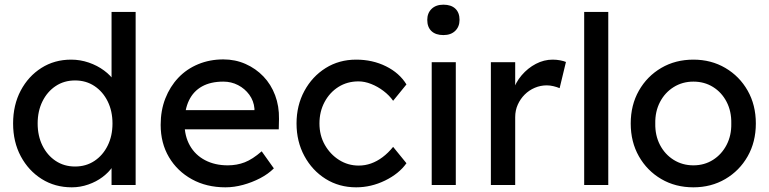

<svg xmlns="http://www.w3.org/2000/svg" viewBox="-20 -791 3288 821"><path d="M36 -263Q36 -342 68.5 -403.5Q101 -465 157 -500.5Q213 -536 284 -536Q323 -536 359.5 -523.5Q396 -511 425 -489.5Q454 -468 470.5 -442.5Q487 -417 487 -391L457 -389V-740H560V0H457V-125H477Q477 -101 461 -77.5Q445 -54 418.5 -34Q392 -14 357.5 -2Q323 10 287 10Q215 10 158.5 -25.5Q102 -61 69 -122.5Q36 -184 36 -263ZM461 -263Q461 -316 440.5 -357.5Q420 -399 384 -423Q348 -447 301 -447Q254 -447 218 -423Q182 -399 161.5 -357.5Q141 -316 141 -263Q141 -210 161.5 -168.5Q182 -127 218 -103Q254 -79 301 -79Q348 -79 384 -103Q420 -127 440.5 -168.5Q461 -210 461 -263Z M667 -257Q667 -319 687 -370Q707 -421 742.5 -458.5Q778 -496 827.5 -516.5Q877 -537 935 -537Q986 -537 1030 -517.5Q1074 -498 1106.5 -464Q1139 -430 1156.5 -383.5Q1174 -337 1173 -282L1172 -238H743L720 -320H1083L1068 -303V-327Q1065 -360 1046 -386Q1027 -412 998 -427Q969 -442 935 -442Q881 -442 844 -421.5Q807 -401 788 -361.5Q769 -322 769 -264Q769 -209 792 -168.5Q815 -128 857 -106Q899 -84 954 -84Q993 -84 1026.5 -97Q1060 -110 1099 -144L1151 -71Q1127 -47 1092.5 -29Q1058 -11 1019.5 -0.5Q981 10 944 10Q863 10 800.5 -24.5Q738 -59 702.5 -119Q667 -179 667 -257Z M1248 -263Q1248 -340 1281.5 -402Q1315 -464 1372.5 -500Q1430 -536 1503 -536Q1573 -536 1630.5 -507.5Q1688 -479 1718 -430L1661 -360Q1645 -383 1620 -402Q1595 -421 1567 -432Q1539 -443 1513 -443Q1465 -443 1427.5 -419.5Q1390 -396 1368 -355Q1346 -314 1346 -263Q1346 -212 1369 -171.5Q1392 -131 1430 -107Q1468 -83 1514 -83Q1541 -83 1566.5 -92Q1592 -101 1616 -119Q1640 -137 1661 -163L1718 -93Q1686 -48 1626.5 -19Q1567 10 1503 10Q1430 10 1372.5 -26Q1315 -62 1281.5 -124Q1248 -186 1248 -263Z M1826 0V-525H1929V0ZM1807 -706Q1807 -735 1825.5 -753Q1844 -771 1876 -771Q1909 -771 1927 -754Q1945 -737 1945 -706Q1945 -677 1926.5 -659Q1908 -641 1876 -641Q1843 -641 1825 -658Q1807 -675 1807 -706Z M2079 0V-525H2183V-360L2173 -400Q2184 -438 2210.5 -469Q2237 -500 2271.5 -518Q2306 -536 2343 -536Q2360 -536 2375.5 -533Q2391 -530 2400 -526L2373 -414Q2361 -419 2346.5 -422.5Q2332 -426 2318 -426Q2291 -426 2266.5 -415.5Q2242 -405 2223.5 -386.5Q2205 -368 2194 -343.5Q2183 -319 2183 -290V0Z M2478 0V-740H2581V0Z M2677 -263Q2677 -342 2712 -403.5Q2747 -465 2807.5 -500.5Q2868 -536 2945 -536Q3021 -536 3081.5 -500.5Q3142 -465 3177 -403.5Q3212 -342 3212 -263Q3212 -184 3177 -122.5Q3142 -61 3081.5 -25.5Q3021 10 2945 10Q2868 10 2807.5 -25.5Q2747 -61 2712 -122.5Q2677 -184 2677 -263ZM3107 -263Q3108 -315 3087 -355.5Q3066 -396 3029 -419Q2992 -442 2945 -442Q2898 -442 2860.5 -418.5Q2823 -395 2802 -354.5Q2781 -314 2782 -263Q2781 -212 2802 -171.5Q2823 -131 2860.5 -107.5Q2898 -84 2945 -84Q2992 -84 3029 -107.5Q3066 -131 3087 -171.5Q3108 -212 3107 -263Z"/></svg>

Font: Our Lexend
Style: Regular
Weight: 400
Designer: Bonnie Shaver-Troup, Thomas Jockin
Foundry: Lexend
Version: Version 1.007